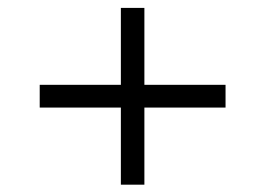

<svg xmlns="http://www.w3.org/2000/svg" viewBox="-20 -582 688 498"><path d="M293.5 -103V-303H83V-362H293.5V-561.5H354.5V-362H565V-303H354.5V-103Z"/></svg>

Font: Geologica Cursive ExtraLight
Style: Regular
Weight: 250
Designer: Sindre Bremnes, Frode Helland
Foundry: Monokrom Skriftforlag AS
Version: Version 1.010;gftools[0.9.28]